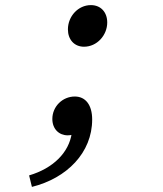

<svg xmlns="http://www.w3.org/2000/svg" viewBox="-20 -529 640 752"><path d="M309 -346C360 -346 400 -391 400 -441C400 -481 375 -509 336 -509C286 -509 246 -465 246 -414C246 -374 271 -346 309 -346ZM105 203C242 169 341 69 341 -61C341 -118 315 -151 273 -151C225 -151 185 -112 185 -63C185 -24 211 1 245 1C266 1 287 -8 298 -21L272 -66L261 -7C250 68 189 130 94 158L105 203Z"/></svg>

Font: Source Code Variable
Style: Italic
Weight: 400
Italic angle: -11°
Monospace: yes
Designer: Paul D. Hunt, Teo Tuominen
Foundry: Adobe Systems Incorporated
Version: Version 1.005;PS 1.0;hotconv 16.6.54;makeotf.lib2.5.65590